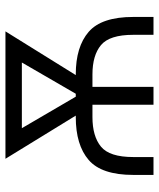

<svg xmlns="http://www.w3.org/2000/svg" viewBox="41 -627 586 708"><g transform="rotate(-90 334.0 -273.0)"><path d="M43 0V-74.7Q43 -191.4 98.1 -239Q153.3 -286.6 256.3 -286.6H261.7L102.5 -545.9H572.3L411.1 -286.6H413.6Q515.6 -286.6 570.6 -239Q625.5 -191.4 625.5 -74.7V0H559.6V-74.7Q559.6 -162.1 521.7 -193.6Q483.9 -225.1 413.6 -225.1H367.7V0H301.8V-225.1H256.3Q185.5 -225.1 147.2 -193.6Q108.9 -162.1 108.9 -74.7V0ZM331.5 -286.6H342.3L457.5 -485.4H215.3Z"/></g></svg>

Font: Inter Light
Style: Regular
Weight: 300
Designer: Rasmus Andersson
Foundry: rsms
Version: Version 4.000;git-a52131595